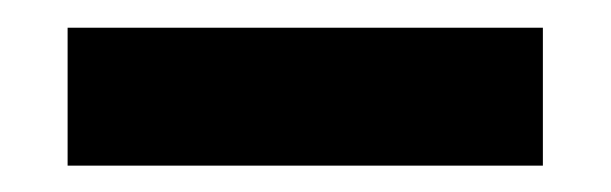

<svg xmlns="http://www.w3.org/2000/svg" viewBox="-20 -438 452 142"><path d="M30 -315.5V-417.5H381.5V-315.5Z"/></svg>

Font: Big Shoulders Stencil Text Thin
Style: Bold
Weight: 700
Version: Version 2.001